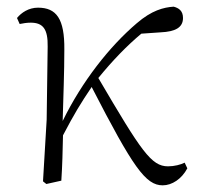

<svg xmlns="http://www.w3.org/2000/svg" viewBox="-20 -542 601 576"><path d="M468 14C496 14 525 -5 542 -37L534 -54C522 -48 503 -43 484 -43C434 -43 404 -88 275 -308C319 -362 361 -405 404 -441L462 -445C507 -447 529 -460 529 -488C529 -510 516 -518 501 -522C471 -520 435 -511 390 -472C309 -403 226 -298 168 -179C170 -251 173 -326 173 -393C174 -486 149 -519 94 -519C66 -519 44 -504 31 -488L39 -470C49 -472 60 -474 72 -474C109 -474 124 -455 123 -402L120 -183L109 2L119 10L164 0C167 -45 168 -90 169 -136C203 -201 222 -232 255 -281C379 -40 417 14 468 14Z"/></svg>

Font: Noto Serif CJK HK ExtraLight
Style: Regular
Weight: 200
Designer: Ryoko NISHIZUKA 西塚涼子 (kana & ideographs); Frank Grießhammer (Latin, Greek & Cyrillic); Wenlong ZHANG 张文龙 (bopomofo); San
Foundry: Adobe
Version: Version 2.001;hotconv 1.1.0;makeotfexe 2.6.0